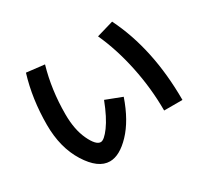

<svg xmlns="http://www.w3.org/2000/svg" viewBox="-149 -935 1298 1208"><g transform="rotate(-30 500.0 -330.5)"><path d="M660 -672 783 -708Q920 -432 920 -60H787Q787 -221 753.5 -381Q720 -541 660 -672ZM283 -686Q237 -528 237 -350Q237 -239 272.5 -163Q308 -87 343 -87Q368 -87 410 -144Q452 -201 493 -307L610 -262Q560 -117 482 -35Q404 47 333 47Q248 47 175.5 -69Q103 -185 103 -350Q103 -538 153 -701Z"/></g></svg>

Font: M PLUS 1p
Style: Bold
Weight: 700
Version: Version 1.062